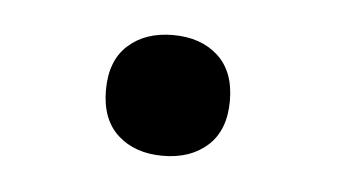

<svg xmlns="http://www.w3.org/2000/svg" viewBox="-26 -339 314 179"><g transform="rotate(5 131.0 -249.5)"><path d="M130.5 -306.5Q156.5 -306.5 172.5 -292Q188.5 -277.5 188.5 -250Q188.5 -222.5 172.5 -208Q156.5 -193.5 130.5 -193.5Q104.5 -193.5 88.5 -208Q72.5 -222.5 72.5 -250Q72.5 -277.5 88.5 -292Q104.5 -306.5 130.5 -306.5Z"/></g></svg>

Font: Newsreader 9pt Light
Style: Regular
Weight: 300
Designer: Hugues Gentile
Foundry: Production Type
Version: Version 1.003